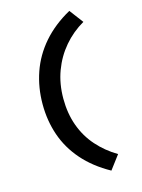

<svg xmlns="http://www.w3.org/2000/svg" viewBox="-142 -875 845 1145"><g transform="rotate(-15 280.0 -302.5)"><path d="M399 190Q298 134 232.5 59Q167 -16 136 -106Q105 -196 105 -298Q105 -401 137 -493.5Q169 -586 235.5 -662.5Q302 -739 403 -795L467 -710Q396 -669 343.5 -607.5Q291 -546 262 -468Q233 -390 233 -298Q233 -207 260.5 -131Q288 -55 340 4Q392 63 463 105Z"/></g></svg>

Font: Ubuntu Sans Mono
Style: Bold
Weight: 700
Monospace: yes
Designer: Dalton Maag Ltd
Foundry: Dalton Maag Ltd
Version: Version 1.006